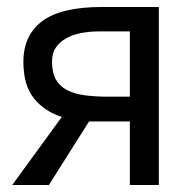

<svg xmlns="http://www.w3.org/2000/svg" viewBox="-20 -546 540 550"><path d="M157 -211Q107 -227 77 -264.5Q47 -302 47 -369Q47 -445 101 -485.5Q155 -526 273 -526H435V-16H352V-198H235L120 -16H15ZM129 -370Q129 -338 140 -318.5Q151 -299 172 -288Q193 -277 223 -273Q253 -269 292 -269H352V-456H264Q235 -456 210.5 -451Q186 -446 168 -435.5Q150 -425 139.5 -409Q129 -393 129 -370Z"/></svg>

Font: D2Coding
Style: Regular
Weight: 400
Monospace: yes
Designer: Yong-Rak Park; Jeong-Hwan Yoon; Sang-Min Lee;
Foundry: NHN Corporation
Version: Version 1.3.2; Build 20180524